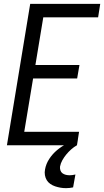

<svg xmlns="http://www.w3.org/2000/svg" viewBox="-20 -755 541 998"><path d="M16 0 137 -735H501L490 -665H205L164 -417H393L381 -347H152L106 -70H391L380 0ZM323 223Q308 223 294 220.5Q280 218 266.5 213.5Q253 209 241.5 201Q230 193 223 181.5Q216 170 213.5 155.5Q211 141 214 126Q219 97 236 71Q253 45 277 25Q301 5 328.5 -8.5Q356 -22 385 -30L380 0Q364 9 350 21.5Q336 34 324.5 48Q313 62 304 78Q295 94 292 111Q291 121 294 130.5Q297 140 304.5 145.5Q312 151 321.5 153.5Q331 156 342 156Q349 156 356.5 155Q364 154 372 152L360 219Q351 221 341.5 222Q332 223 323 223Z"/></svg>

Font: Iosevka Term Oblique
Style: Regular
Weight: 400
Italic angle: -9°
Monospace: yes
Designer: Belleve Invis
Foundry: Belleve Invis
Version: Version 31.4.0